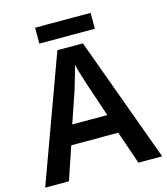

<svg xmlns="http://www.w3.org/2000/svg" viewBox="-126 -966 922 1062"><g transform="rotate(-15 335.5 -434.5)"><path d="M534 0 469 -189H200L136 0H0L262 -717H408L670 0ZM374 -483Q370 -497 362 -521Q354 -545 346.5 -570.5Q339 -596 335 -613Q330 -593 322.5 -567Q315 -541 308 -518Q301 -495 298 -483L235 -299H436ZM493 -869V-778H175V-869Z"/></g></svg>

Font: Noto Sans Kannada SemiBold
Style: Regular
Weight: 600
Designer: Jelle Bosma - Monotype Design Team
Foundry: Monotype Imaging Inc.
Version: Version 2.005; ttfautohint (v1.8.4.7-5d5b)